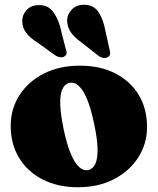

<svg xmlns="http://www.w3.org/2000/svg" viewBox="-20 -773 664 807"><path d="M315.5 -497Q400.5 -497 464 -464.8Q527.5 -432.5 562.8 -374.5Q598 -316.5 598 -239.5Q598 -168.5 561 -111Q524 -53.5 458.8 -19.8Q393.5 14 307.5 14Q222.5 14 159 -18.8Q95.5 -51.5 60.2 -109.5Q25 -167.5 25 -243.5Q25 -316 62 -373.2Q99 -430.5 164.2 -463.8Q229.5 -497 315.5 -497ZM352 -58.5Q371 -63 381 -85Q391 -107 390 -149Q389 -191 375 -255.5Q362 -317.5 345.8 -356.5Q329.5 -395.5 310.5 -412.5Q291.5 -429.5 271 -424.5Q252 -420 242 -398Q232 -376 233.2 -334.2Q234.5 -292.5 248 -227.5Q261 -166 277.5 -126.8Q294 -87.5 312.8 -70.8Q331.5 -54 352 -58.5ZM231.5 -665.5 255.5 -570Q259.5 -560.5 260.2 -552.2Q261 -544 253 -537.5Q246.5 -531.5 235.8 -532.2Q225 -533 215 -538.5L139 -593Q106.5 -613.5 90.5 -634.2Q74.5 -655 73.5 -683.5Q72.5 -708.5 91 -729.8Q109.5 -751 142.5 -751.5Q178 -752.5 198.5 -729Q219 -705.5 231.5 -665.5ZM419 -662 440 -566.5Q443 -556 443 -547.8Q443 -539.5 434.5 -534Q427.5 -528.5 416.8 -529.5Q406 -530.5 396.5 -536.5L322.5 -594.5Q292 -616.5 277.2 -638Q262.5 -659.5 262 -688Q262.5 -713 282 -733.2Q301.5 -753.5 334.5 -753Q370.5 -752.5 389.8 -727.8Q409 -703 419 -662Z"/></svg>

Font: Fraunces
Style: Regular
Weight: 900
Version: Version 1.000;[b76b70a41]